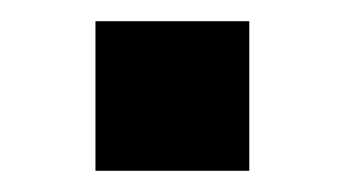

<svg xmlns="http://www.w3.org/2000/svg" viewBox="-20 -459 325 181"><path d="M70 -298V-439H215V-298Z"/></svg>

Font: Tomorrow SemiBold
Style: Regular
Weight: 600
Designer: Tony de Marco, Monica Rizzolli
Foundry: Just in Type
Version: Version 2.002